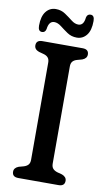

<svg xmlns="http://www.w3.org/2000/svg" viewBox="-96 -921 539 967"><g transform="rotate(10 173.0 -437.0)"><path d="M228.5 -102Q228.5 -85 236.5 -76Q244.5 -67 259.5 -62.5L284 -56Q307.5 -47 307.5 -27Q307.5 0 276 0H70.5Q39 0 39 -27Q39 -47 62.5 -56L86.5 -62.5Q102 -67 110 -76Q118 -85 118 -102V-598.5Q118 -615 110.2 -624Q102.5 -633 88 -637L62.5 -644Q39 -652.5 39 -673Q39 -700 70.5 -700H276Q307.5 -700 307.5 -673Q307.5 -653 284 -644L258.5 -637Q244 -633 236.2 -624Q228.5 -615 228.5 -598.5ZM237 -747.5Q209.5 -747.5 188.2 -762Q167 -776.5 148.8 -790.8Q130.5 -805 113 -805Q85.5 -805 80.5 -763.5Q76.5 -745 60 -745Q40 -745 40 -774Q40 -822 59.5 -846.5Q79 -871 109.5 -871Q137 -871 158.2 -856.5Q179.5 -842 197.5 -827.8Q215.5 -813.5 233.5 -813.5Q261.5 -813.5 265.5 -855Q269.5 -873.5 286.5 -873.5Q306.5 -873.5 306.5 -844.5Q306.5 -796 287 -771.8Q267.5 -747.5 237 -747.5Z"/></g></svg>

Font: Fraunces 72pt SuperSoft
Style: Regular
Weight: 400
Version: Version 1.000;[b76b70a41]